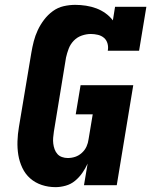

<svg xmlns="http://www.w3.org/2000/svg" viewBox="-20 -763 640 791"><path d="M209 8Q179 8 152 -1Q125 -10 104.5 -28Q84 -46 72 -71.5Q60 -97 55.5 -124.5Q51 -152 52 -181.5Q53 -211 58 -240L109 -545Q113 -569 119 -592.5Q125 -616 135.5 -638.5Q146 -661 161.5 -681.5Q177 -702 197.5 -717Q218 -732 242 -737.5Q266 -743 290 -743Q312 -743 334.5 -739.5Q357 -736 377 -728.5Q397 -721 414.5 -708.5Q432 -696 445 -679L454 -735H583L553 -554H424Q427 -569 423 -583.5Q419 -598 408.5 -607Q398 -616 383.5 -619.5Q369 -623 354 -623Q336 -623 317 -616.5Q298 -610 284 -595.5Q270 -581 263 -562.5Q256 -544 252 -526L202 -221Q200 -208 199 -195.5Q198 -183 199.5 -171Q201 -159 205 -148Q209 -137 216.5 -128.5Q224 -120 235.5 -116Q247 -112 259 -112Q275 -112 290 -117Q305 -122 317.5 -133.5Q330 -145 336.5 -159.5Q343 -174 345 -190L362 -292H292L312 -412H529L461 0H326L341 -89Q332 -69 319 -50.5Q306 -32 289 -18Q272 -4 250.5 2Q229 8 209 8Z"/></svg>

Font: Iosevka Slab HvExObl
Style: Regular
Weight: 900
Width: 7
Italic angle: -9°
Monospace: yes
Designer: Belleve Invis
Foundry: Belleve Invis
Version: Version 11.1.1; ttfautohint (v1.8.3)